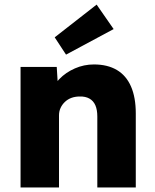

<svg xmlns="http://www.w3.org/2000/svg" viewBox="-20 -827 682 847"><path d="M70.7 0V-531.7H230.3L237 -423.7L202.3 -411.7Q213 -448.7 241.7 -478.2Q270.3 -507.7 310.3 -525.2Q350.3 -542.7 394.3 -542.7Q454.3 -542.7 495.7 -518.2Q537 -493.7 558 -445.3Q579 -397 579 -326.7V0H409.3V-313Q409.3 -342.7 400.7 -362.5Q392 -382.3 374.3 -392.2Q356.7 -402 331.7 -401.3Q311.7 -401.3 295 -395.2Q278.3 -389 266.2 -377.3Q254 -365.7 247.2 -350.8Q240.3 -336 240.3 -318V0H156Q126.3 0 105 0Q83.7 0 70.7 0ZM271.3 -586 221.3 -662.3 406.3 -806.7 481.3 -698.7Z"/></svg>

Font: Lexend Medium
Style: Regular
Weight: 500
Designer: Bonnie Shaver-Troup, Thomas Jockin
Foundry: Lexend
Version: Version 1.005